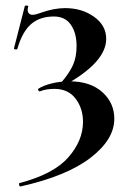

<svg xmlns="http://www.w3.org/2000/svg" viewBox="-20 -510 484 687"><path d="M254 -345Q254 -392 233.5 -421.5Q213 -451 173 -451Q123 -451 91.5 -424Q60 -397 42 -335Q42 -333 37 -333Q34 -333 31.5 -334.5Q29 -336 30 -337L69 -489Q69 -490 73 -490Q83 -490 81 -487Q79 -479 79 -475Q79 -466 84 -461.5Q89 -457 96 -457Q107 -457 128 -465Q174 -481 213 -481Q273 -481 316.5 -450Q360 -419 360 -371Q360 -288 213 -206L196 -211Q229 -249 241.5 -278Q254 -307 254 -345ZM277 -74Q277 -122 250.5 -157Q224 -192 175 -192Q146 -192 125 -184L123 -183Q119 -183 117 -187Q115 -191 118 -193Q135 -204 165 -211.5Q195 -219 229 -219Q303 -219 346 -180.5Q389 -142 389 -85Q389 -11 304 54.5Q219 120 54 157Q50 158 48.5 152Q47 146 50 145Q172 113 224.5 53Q277 -7 277 -74Z"/></svg>

Font: Cormorant SC
Style: Bold
Weight: 700
Designer: Christian Thalmann (Catharsis Fonts)
Foundry: Catharsis Fonts
Version: Version 4.000